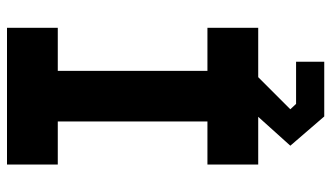

<svg xmlns="http://www.w3.org/2000/svg" viewBox="-214 -526 924 535"><g transform="rotate(-90 247.5 -258.0)"><path d="M191 184 109.5 89.5 190 0H57V-141.5H177V-558.5H57V-700H438V-558.5H318V-141.5H438V0H300.5L211 89.5L226 105.5H343.5V184ZM208 144.5H304H303.5H208L160.5 90L311.5 -71H370.5H370H242V-629.5H375H374.5H120.5H121H242V-71H125H125.5H311.5L160.5 90Z"/></g></svg>

Font: Tourney Black
Style: Regular
Weight: 900
Version: Version 1.015